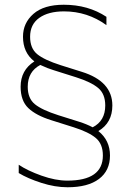

<svg xmlns="http://www.w3.org/2000/svg" viewBox="-20 -780 553 810"><path d="M315 -266Q344 -257 371 -243Q424 -270 424 -335Q424 -384 394 -409Q364 -434 301 -454L206 -484Q182 -491 150 -506Q97 -478 97 -414Q97 -365 127 -340.5Q157 -316 226 -294ZM325 -477Q454 -437 454 -335Q454 -262 395 -227Q444 -188 444 -124Q444 -60 397.5 -25Q351 10 265 10Q212 10 154.5 -8.5Q97 -27 59 -50V-85Q96 -60 155 -39Q214 -18 264 -18Q414 -18 414 -124Q414 -173 384 -198Q354 -223 291 -243L196 -273Q132 -293 99.5 -324Q67 -355 67 -414Q67 -484 125 -521Q77 -558 77 -625Q77 -683 121 -721.5Q165 -760 249 -760Q352 -760 429 -709V-674Q349 -732 250 -732Q184 -732 145.5 -704.5Q107 -677 107 -625Q107 -576 137 -551.5Q167 -527 236 -505Z"/></svg>

Font: Roundo ExtraLight
Style: Regular
Weight: 250
Designer: Namrata Goyal (Gurmukhi), Shiva Nallaperumal (Latin)
Foundry: Indian Type Foundry
Version: Version 1.000;PS 1.0;hotconv 1.0.88;makeotf.lib2.5.647800